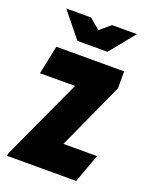

<svg xmlns="http://www.w3.org/2000/svg" viewBox="-122 -690 586 756"><g transform="rotate(20 171.0 -312.5)"><path d="M23 -625H127L171 -588L215 -625H319L234 -520H108ZM3 -9 160 -350H13L38 -470H322V-399L195 -120H336L292 0H3Z"/></g></svg>

Font: Smooch Sans Black
Style: Regular
Weight: 900
Designer: Robert E. Leuschke
Foundry: Robert E. Leuschke
Version: Version 1.010; ttfautohint (v1.8.3)